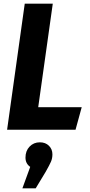

<svg xmlns="http://www.w3.org/2000/svg" viewBox="-20 -713 496 1055"><path d="M270 -693 190 -124H429L395 0H19L116 -693ZM268 135Q268 157 260 175.5Q252 194 231 231L176 322H103L146 204Q120 186 120 153Q120 116 142.5 92.5Q165 69 199 69Q230 69 249 88Q268 107 268 135Z"/></svg>

Font: Fira Sans Condensed
Style: Bold Italic
Weight: 700
Width: 3
Italic angle: -8°
Designer: Carrois Corporate & Edenspiekermann AG
Foundry: Carrois Corporate GbR & Edenspiekermann AG
Version: Version 4.203